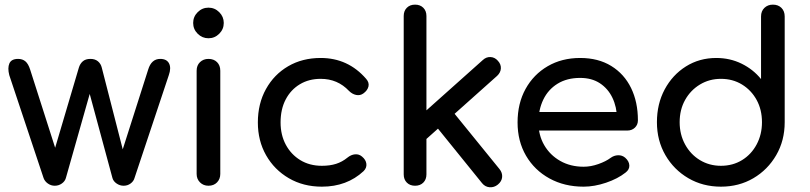

<svg xmlns="http://www.w3.org/2000/svg" viewBox="-20 -801 3494 828"><path d="M216 0Q200 0 186.5 -9.5Q173 -19 168 -33L20 -477Q12 -508 20.5 -527.5Q29 -547 58 -547Q77 -547 89.5 -536.5Q102 -526 110 -501L236 -107H201L320 -509Q325 -526 337 -536.5Q349 -547 370 -547Q390 -547 402.5 -536.5Q415 -526 419 -509L516 -131H501L619 -501Q633 -547 671 -547Q699 -547 709 -527.5Q719 -508 708 -477L560 -33Q556 -19 543 -9.5Q530 0 513 0Q497 0 483 -9.5Q469 -19 465 -33L362 -414H372L264 -33Q260 -19 246.5 -9.5Q233 0 216 0Z M879 0Q857 0 842.5 -14.5Q828 -29 828 -51V-496Q828 -519 842.5 -533Q857 -547 879 -547Q902 -547 916 -533Q930 -519 930 -496V-51Q930 -29 916 -14.5Q902 0 879 0ZM879 -636Q852 -636 832.5 -655.5Q813 -675 813 -702Q813 -729 832.5 -748.5Q852 -768 879 -768Q906 -768 925.5 -748.5Q945 -729 945 -702Q945 -675 925.5 -655.5Q906 -636 879 -636Z M1368 4Q1288 4 1225.5 -32.5Q1163 -69 1127.5 -131.5Q1092 -194 1092 -273Q1092 -354 1127 -417Q1162 -480 1223 -515.5Q1284 -551 1363 -551Q1422 -551 1471 -528.5Q1520 -506 1559 -461Q1573 -445 1569 -428Q1565 -411 1547 -398Q1533 -388 1516 -391.5Q1499 -395 1485 -409Q1436 -461 1363 -461Q1312 -461 1273 -437.5Q1234 -414 1212 -372Q1190 -330 1190 -273Q1190 -219 1212.5 -177Q1235 -135 1275 -110.5Q1315 -86 1368 -86Q1403 -86 1429.5 -94.5Q1456 -103 1478 -121Q1494 -134 1511 -135.5Q1528 -137 1541 -126Q1558 -112 1560 -94.5Q1562 -77 1548 -63Q1476 4 1368 4Z M1817 -200 1755 -268 2062 -542Q2077 -556 2095.5 -555Q2114 -554 2127 -539Q2141 -524 2140 -506Q2139 -488 2124 -474ZM1770 0Q1748 0 1734.5 -13.5Q1721 -27 1721 -49V-732Q1721 -754 1734.5 -767.5Q1748 -781 1770 -781Q1792 -781 1805.5 -767.5Q1819 -754 1819 -732V-49Q1819 -27 1805.5 -13.5Q1792 0 1770 0ZM2127 -5Q2111 8 2091.5 6.5Q2072 5 2059 -11L1856 -262L1926 -328L2134 -72Q2147 -56 2145.5 -37.5Q2144 -19 2127 -5Z M2497 4Q2414 4 2349.5 -31.5Q2285 -67 2248.5 -129.5Q2212 -192 2212 -273Q2212 -355 2246.5 -417.5Q2281 -480 2342 -515.5Q2403 -551 2482 -551Q2560 -551 2616 -516.5Q2672 -482 2701.5 -421.5Q2731 -361 2731 -282Q2731 -263 2718 -250.5Q2705 -238 2685 -238H2282V-318H2682L2641 -290Q2640 -340 2621 -379.5Q2602 -419 2567 -442Q2532 -465 2482 -465Q2425 -465 2384.5 -440Q2344 -415 2323 -371.5Q2302 -328 2302 -273Q2302 -218 2327 -175Q2352 -132 2396 -107Q2440 -82 2497 -82Q2528 -82 2560.5 -93.5Q2593 -105 2613 -120Q2628 -131 2645.5 -131.5Q2663 -132 2676 -121Q2693 -106 2694 -88Q2695 -70 2678 -57Q2644 -30 2593.5 -13Q2543 4 2497 4Z M3089 4Q3011 4 2948.5 -32.5Q2886 -69 2849.5 -132Q2813 -195 2813 -274Q2813 -353 2846.5 -415.5Q2880 -478 2938 -514.5Q2996 -551 3069 -551Q3128 -551 3178 -526.5Q3228 -502 3262 -460V-730Q3262 -753 3276.5 -767Q3291 -781 3313 -781Q3336 -781 3350 -767Q3364 -753 3364 -730V-274Q3364 -195 3327.5 -132Q3291 -69 3229 -32.5Q3167 4 3089 4ZM3089 -86Q3140 -86 3180 -110.5Q3220 -135 3243 -178Q3266 -221 3266 -274Q3266 -328 3243 -370Q3220 -412 3180 -436.5Q3140 -461 3089 -461Q3039 -461 2998.5 -436.5Q2958 -412 2934.5 -370Q2911 -328 2911 -274Q2911 -221 2934.5 -178Q2958 -135 2998.5 -110.5Q3039 -86 3089 -86Z"/></svg>

Font: Comfortaa
Style: Bold
Weight: 700
Designer: Johan Aakerlund
Foundry: Johan Aakerlund
Version: Version 3.104; ttfautohint (v1.8.1.43-b0c9)